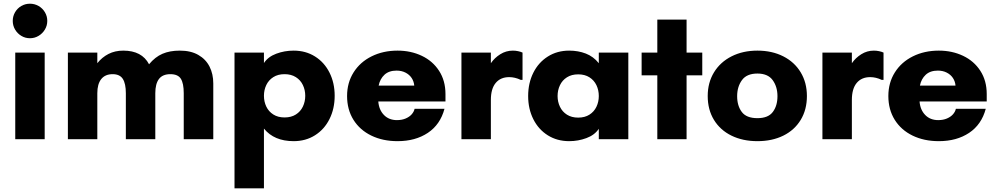

<svg xmlns="http://www.w3.org/2000/svg" viewBox="-20 -762 5445 1051"><path d="M63.5 -474.1H224.6V0H63.5ZM49.8 -647.5Q49.8 -673.3 62.5 -695.1Q75.2 -716.8 96.7 -729.2Q118.2 -741.7 144 -741.7Q169.4 -741.7 191.2 -729.2Q212.9 -716.8 225.8 -695.1Q238.8 -673.3 238.8 -647.5Q238.8 -622.1 225.8 -600.3Q212.9 -578.6 191.2 -565.7Q169.4 -552.7 144 -552.7Q118.2 -552.7 96.7 -565.7Q75.2 -578.6 62.5 -600.3Q49.8 -622.1 49.8 -647.5Z M351.6 -474.1H512.7V-416Q538.1 -448.2 573.7 -466.6Q609.4 -484.9 654.8 -484.9Q756.8 -484.9 795.9 -410.2Q829.1 -450.2 869.1 -467.5Q909.2 -484.9 964.4 -484.9Q1024.4 -484.9 1065.4 -461.4Q1106.4 -438 1127 -397.5Q1147.5 -356.9 1147.5 -305.2V0H985.8V-251.5Q985.8 -305.7 970 -330.8Q954.1 -356 912.6 -356Q870.1 -356 850.1 -329.6Q830.1 -303.2 830.1 -251.5V0H668.9V-251.5Q668.9 -304.2 652.3 -330.1Q635.7 -356 596.7 -356Q555.7 -356 534.2 -329.1Q512.7 -302.2 512.7 -251.5V0H351.6Z M1263.7 -474.1H1424.8V-417Q1447.3 -451.2 1492.2 -468Q1537.1 -484.9 1587.4 -484.9Q1653.3 -484.9 1704.3 -452.9Q1755.4 -420.9 1783.7 -364.5Q1812 -308.1 1812 -237.8Q1812 -167 1783.7 -110.4Q1755.4 -53.7 1704.3 -21.5Q1653.3 10.7 1587.4 10.7Q1480.5 10.7 1424.8 -58.1V269H1263.7ZM1537.6 -119.1Q1574.2 -119.1 1599.6 -135.3Q1625 -151.4 1637.9 -178.5Q1650.9 -205.6 1650.9 -237.8Q1650.9 -269.5 1637.9 -296.6Q1625 -323.7 1599.4 -339.8Q1573.7 -356 1537.6 -356Q1501.5 -356 1476.1 -339.8Q1450.7 -323.7 1437.7 -296.6Q1424.8 -269.5 1424.8 -237.8Q1424.8 -205.6 1437.7 -178.5Q1450.7 -151.4 1476.1 -135.3Q1501.5 -119.1 1537.6 -119.1Z M1879.9 -236.3Q1879.9 -309.1 1915.5 -365.7Q1951.2 -422.4 2014.2 -453.6Q2077.1 -484.9 2156.2 -484.9Q2229 -484.9 2288.8 -456.5Q2348.6 -428.2 2383.5 -374.3Q2418.5 -320.3 2418.5 -247.1V-206.5H2050.8Q2054.2 -161.1 2081.5 -132.8Q2108.9 -104.5 2152.8 -104.5Q2179.7 -104.5 2200.4 -113.3Q2221.2 -122.1 2233.6 -136.2Q2246.1 -150.4 2249.5 -166.5H2413.1Q2390.1 -80.1 2322 -34.7Q2253.9 10.7 2156.2 10.7Q2075.2 10.7 2012.5 -19.8Q1949.7 -50.3 1914.8 -106.2Q1879.9 -162.1 1879.9 -236.3ZM2247.6 -293.5Q2245.6 -316.4 2233.4 -335Q2221.2 -353.5 2199.7 -364.5Q2178.2 -375.5 2150.9 -375.5Q2108.9 -375.5 2084.5 -352.8Q2060.1 -330.1 2052.7 -293.5Z M2505.9 -474.1H2667V-416Q2687 -445.3 2718.5 -465.1Q2750 -484.9 2787.6 -484.9Q2801.8 -484.9 2815.9 -481.9Q2830.1 -479 2840.3 -474.1V-324.7H2830.6Q2798.8 -339.8 2767.1 -339.8Q2720.2 -339.8 2693.6 -308.1Q2667 -276.4 2667 -214.8V0H2505.9Z M2871.1 -236.3Q2871.1 -307.1 2899.4 -363.8Q2927.7 -420.4 2978.8 -452.6Q3029.8 -484.9 3095.7 -484.9Q3145 -484.9 3186.8 -468.8Q3228.5 -452.6 3257.8 -416V-474.1H3419.4V0H3257.8V-57.1Q3235.4 -22.9 3190.2 -6.1Q3145 10.7 3095.7 10.7Q3029.8 10.7 2978.8 -21.2Q2927.7 -53.2 2899.4 -109.6Q2871.1 -166 2871.1 -236.3ZM3145 -118.2Q3181.2 -118.2 3206.5 -134.3Q3231.9 -150.4 3244.9 -177.5Q3257.8 -204.6 3257.8 -236.3Q3257.8 -268.6 3244.9 -295.7Q3231.9 -322.8 3206.5 -338.9Q3181.2 -355 3145 -355Q3108.9 -355 3083.5 -338.9Q3058.1 -322.8 3045.2 -295.7Q3032.2 -268.6 3032.2 -236.3Q3032.2 -204.6 3045.2 -177.5Q3058.1 -150.4 3083.5 -134.3Q3108.9 -118.2 3145 -118.2Z M3578.1 -349.6H3492.2V-474.1H3578.1V-654.8H3738.3V-474.1H3824.2V-349.6H3738.3V0H3578.1Z M3854 -236.3Q3854 -309.6 3888.4 -366Q3922.9 -422.4 3984.6 -453.6Q4046.4 -484.9 4126 -484.9Q4206.1 -484.9 4267.6 -453.6Q4329.1 -422.4 4363 -366Q4397 -309.6 4397 -236.3Q4397 -161.6 4363 -105.7Q4329.1 -49.8 4267.8 -19.5Q4206.5 10.7 4126 10.7Q4045.9 10.7 3984.1 -19.5Q3922.4 -49.8 3888.2 -105.7Q3854 -161.6 3854 -236.3ZM4126 -115.2Q4185.1 -115.2 4210.4 -149.2Q4235.8 -183.1 4235.8 -235.4Q4235.8 -287.1 4209.7 -323.2Q4183.6 -359.4 4126 -359.4Q4067.4 -359.4 4041.3 -323.2Q4015.1 -287.1 4015.1 -235.4Q4015.1 -183.1 4040.5 -149.2Q4065.9 -115.2 4126 -115.2Z M4481.9 -474.1H4643.1V-416Q4663.1 -445.3 4694.6 -465.1Q4726.1 -484.9 4763.7 -484.9Q4777.8 -484.9 4792 -481.9Q4806.2 -479 4816.4 -474.1V-324.7H4806.6Q4774.9 -339.8 4743.2 -339.8Q4696.3 -339.8 4669.7 -308.1Q4643.1 -276.4 4643.1 -214.8V0H4481.9Z M4842.8 -236.3Q4842.8 -309.1 4878.4 -365.7Q4914.1 -422.4 4977.1 -453.6Q5040 -484.9 5119.1 -484.9Q5191.9 -484.9 5251.7 -456.5Q5311.5 -428.2 5346.4 -374.3Q5381.3 -320.3 5381.3 -247.1V-206.5H5013.7Q5017.1 -161.1 5044.4 -132.8Q5071.8 -104.5 5115.7 -104.5Q5142.6 -104.5 5163.3 -113.3Q5184.1 -122.1 5196.5 -136.2Q5209 -150.4 5212.4 -166.5H5376Q5353 -80.1 5284.9 -34.7Q5216.8 10.7 5119.1 10.7Q5038.1 10.7 4975.3 -19.8Q4912.6 -50.3 4877.7 -106.2Q4842.8 -162.1 4842.8 -236.3ZM5210.4 -293.5Q5208.5 -316.4 5196.3 -335Q5184.1 -353.5 5162.6 -364.5Q5141.1 -375.5 5113.8 -375.5Q5071.8 -375.5 5047.4 -352.8Q5022.9 -330.1 5015.6 -293.5Z"/></svg>

Font: Glacial Indifference
Style: Bold
Weight: 700
Designer: Alfredo Marco Pradil
Foundry: Alfredo Marco Pradil
Version: Version 1.312